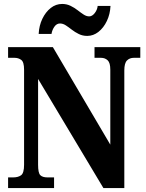

<svg xmlns="http://www.w3.org/2000/svg" viewBox="-20 -953 741 973"><path d="M21 0V-54H47Q72 -54 87 -65Q102 -76 102 -118V-600Q102 -639 87.5 -649.5Q73 -660 54 -660H21V-714H248L539 -220V-600Q539 -635 525.5 -647.5Q512 -660 492 -660H459V-714H691V-660H658Q637 -660 623.5 -646.5Q610 -633 610 -596V0H504L173 -553V-118Q173 -76 184.5 -65Q196 -54 220 -54H254V0ZM422 -771Q399 -771 379.5 -780.5Q360 -790 344 -802.5Q328 -815 313.5 -824.5Q299 -834 284 -834Q267 -834 255.5 -817.5Q244 -801 241 -781H176Q178 -823 194.5 -857.5Q211 -892 237 -912.5Q263 -933 295 -933Q318 -933 337.5 -923.5Q357 -914 373 -901.5Q389 -889 403.5 -879.5Q418 -870 432 -870Q447 -870 460 -886.5Q473 -903 475 -923H540Q538 -881 521.5 -846.5Q505 -812 479 -791.5Q453 -771 422 -771Z"/></svg>

Font: Noto Serif Lao Condensed ExtraBold
Style: Regular
Weight: 800
Width: 3
Designer: Monotype Design Team
Foundry: Monotype Imaging Inc.
Version: Version 2.003; ttfautohint (v1.8.4.7-5d5b)